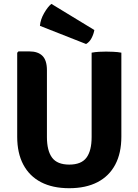

<svg xmlns="http://www.w3.org/2000/svg" viewBox="-20 -954 712 988"><path d="M604.5 -250.5Q604.5 -166 573 -106.8Q541.5 -47.5 481.5 -16.5Q421.5 14.5 336 14.5Q251 14.5 191.2 -16.5Q131.5 -47.5 100 -106.8Q68.5 -166 68.5 -250.5V-682.5L75 -689.5H131Q175.5 -689.5 198.5 -666.5Q221.5 -643.5 221.5 -592.5V-249Q221.5 -178.5 248 -142.8Q274.5 -107 336.5 -107Q398.5 -107 425 -142.8Q451.5 -178.5 451.5 -249V-683Q470.5 -686.5 490.5 -687.5Q510.5 -688.5 526 -688.5Q540.5 -688.5 563.2 -687.5Q586 -686.5 604.5 -683ZM244.5 -934Q226.5 -920 207.2 -886.8Q188 -853.5 185.5 -821L423 -727.5Q441 -738 451.5 -758.5Q462 -779 465.5 -799.5Z"/></svg>

Font: Signika Negative Light
Style: Bold
Weight: 700
Version: Version 2.001